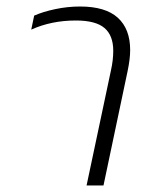

<svg xmlns="http://www.w3.org/2000/svg" viewBox="-20 -570 463 590"><path d="M321 -354Q328 -385 328 -414Q328 -461 301 -484Q274 -507 213 -507Q138 -507 76 -479L85 -522Q112 -534 150 -542Q188 -550 226 -550Q304 -550 342 -515.5Q380 -481 380 -416Q380 -389 372 -351L298 0H246Z"/></svg>

Font: Prompt ExtraLight
Style: Italic
Weight: 275
Italic angle: -12°
Designer: Katatrad Team
Foundry: CadsonDemak
Version: Version 1.000